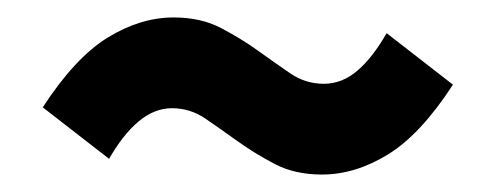

<svg xmlns="http://www.w3.org/2000/svg" viewBox="-20 -440 568 220"><path d="M349 -240Q318 -240 295 -252Q272 -264 252.5 -278Q233 -292 215.5 -304Q198 -316 177 -316Q157 -316 139 -301Q121 -286 105 -258L29 -317Q66 -374 103.5 -397Q141 -420 179 -420Q210 -420 233 -408Q256 -396 275.5 -382Q295 -368 312.5 -356Q330 -344 351 -344Q372 -344 389.5 -359Q407 -374 423 -402L499 -343Q462 -286 424.5 -263Q387 -240 349 -240Z"/></svg>

Font: TypoPRO Source Sans Pro
Style: Bold
Weight: 700
Designer: Paul D. Hunt
Foundry: Adobe Systems Incorporated
Version: Version 2.020;PS 2.000;hotconv 1.0.86;makeotf.lib2.5.63406